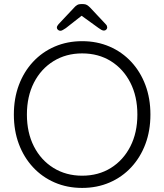

<svg xmlns="http://www.w3.org/2000/svg" viewBox="-20 -912 806 942"><path d="M718 -350Q718 -271 693.5 -205.5Q669 -140 624 -91.5Q579 -43 517.5 -16.5Q456 10 383 10Q310 10 248.5 -16.5Q187 -43 142 -91.5Q97 -140 72.5 -205.5Q48 -271 48 -350Q48 -429 72.5 -494.5Q97 -560 142 -608.5Q187 -657 248.5 -683.5Q310 -710 383 -710Q456 -710 517.5 -683.5Q579 -657 624 -608.5Q669 -560 693.5 -494.5Q718 -429 718 -350ZM654 -350Q654 -439 619.5 -506.5Q585 -574 524 -612Q463 -650 383 -650Q304 -650 242.5 -612Q181 -574 146.5 -506.5Q112 -439 112 -350Q112 -261 146.5 -193.5Q181 -126 242.5 -88Q304 -50 383 -50Q463 -50 524 -88Q585 -126 619.5 -193.5Q654 -261 654 -350ZM391 -843 303 -774Q295 -769 288.5 -765Q282 -761 276 -761Q269 -761 264 -766Q259 -771 259 -776Q259 -781 261 -784.5Q263 -788 267 -793L344 -875Q351 -883 358.5 -887.5Q366 -892 377 -892H388Q399 -892 406.5 -887.5Q414 -883 422 -875L498 -794Q503 -789 504.5 -785Q506 -781 506 -777Q506 -772 501.5 -767Q497 -762 490 -762Q484 -762 477.5 -765.5Q471 -769 463 -775L373 -840Z"/></svg>

Font: zvoove
Style: Regular
Weight: 400
Designer: Vernon Adams (Nunito) & Andrew Paglinawan (Quicksand)
Foundry: zvoove
Version: Version 3.006